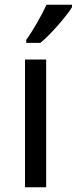

<svg xmlns="http://www.w3.org/2000/svg" viewBox="-20 -786 322 806"><path d="M173.8 0H85V-536.1H173.8ZM90.3 -619.1Q101.1 -633.3 112.5 -651.9Q124 -670.4 135.5 -690.2Q147 -710 157.2 -729.7Q167.5 -749.5 175.3 -766.1H282.2V-755.9Q274.4 -742.7 259 -722.9Q243.7 -703.1 224.9 -681.6Q206.1 -660.2 186.3 -639.9Q166.5 -619.6 149.4 -606H90.3Z"/></svg>

Font: Genotype
Style: Regular
Weight: 400
Foundry: Ascender Corporation
Version: Version 1.00